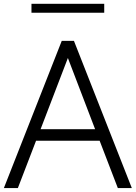

<svg xmlns="http://www.w3.org/2000/svg" viewBox="-27 -958 692 978"><path d="M-7.3 0 287.6 -750H349.6L644.5 0H573.2L480.5 -241.2H156.7L64 0ZM318.8 -662.6 179.7 -299.8H457.5ZM133.3 -893.1V-938.5H503.9V-893.1Z"/></svg>

Font: Spartan MB
Style: Regular
Weight: 400
Designer: Matt Bailey, Mirko Velimirovic
Foundry: Matt Bailey
Version: Version 1.005